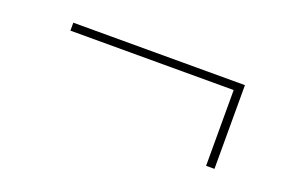

<svg xmlns="http://www.w3.org/2000/svg" viewBox="-43 -474 646 431"><g transform="rotate(20 280.0 -259.0)"><path d="M485 -359H75V-340H465V-159H485Z"/></g></svg>

Font: Chess Sans Thin
Style: Regular
Weight: 100
Designer: Wolf Bōese
Foundry: Wolf Bōese
Version: Version 7.223;Glyphs 3.3 (3306)